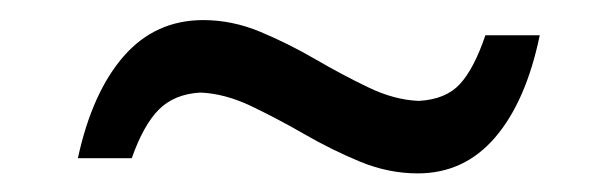

<svg xmlns="http://www.w3.org/2000/svg" viewBox="-20 -398 608 196"><path d="M406.5 -221Q376.5 -221 347.5 -233Q318.5 -245 290.8 -261Q263 -277 236.2 -289.8Q209.5 -302.5 184.5 -303.5Q158 -302 142.2 -286.2Q126.5 -270.5 114.5 -236.5H59.5Q74 -303.5 106.2 -340.5Q138.5 -377.5 187.5 -377.5Q217 -377.5 245.8 -365.5Q274.5 -353.5 302 -337.5Q329.5 -321.5 356 -308.8Q382.5 -296 407.5 -295Q435 -296.5 449.5 -312.2Q464 -328 475.5 -362H531Q517 -294.5 485.5 -257.8Q454 -221 406.5 -221Z"/></svg>

Font: Commissioner Flair
Style: Italic
Weight: 400
Italic angle: -12°
Designer: Kostas Bartsokas
Foundry: Kostas Bartsokas
Version: Version 1.000; ttfautohint (v1.8.3)